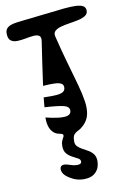

<svg xmlns="http://www.w3.org/2000/svg" viewBox="-104 -772 679 1090"><g transform="rotate(-10 235.0 -226.5)"><path d="M225 -624Q213 -624 206 -630Q199 -636 199 -647Q199 -658.5 205.8 -665.2Q212.5 -672 223 -672Q234.5 -672 240.8 -665.8Q247 -659.5 247 -651Q247 -638.5 240.5 -631.2Q234 -624 225 -624ZM275 -27 281 -103Q299 -100.5 310.2 -96.8Q321.5 -93 326 -84.8Q330.5 -76.5 329 -61Q327.5 -44.5 321.5 -37Q315.5 -29.5 304 -27.8Q292.5 -26 275 -27ZM282 -434 264 -368Q246.5 -372.5 237 -377.8Q227.5 -383 224.8 -391.5Q222 -400 225 -414Q228 -428 235.2 -433Q242.5 -438 254 -437.5Q265.5 -437 282 -434ZM289 262Q256 262 228.5 248.8Q201 235.5 185 220Q173.5 208.5 169.8 194.8Q166 181 171.2 171Q176.5 161 192 161Q201.5 161 213.2 164.8Q225 168.5 238 172.2Q251 176 265 176Q278 176 284 172Q290 168 290 159Q290 148 276.5 140.5Q263 133 245 124Q227 115 213.5 99.2Q200 83.5 200 56Q200 38 204.5 27Q209 16 213.2 9.2Q217.5 2.5 217.5 -1.5Q217.5 -11 208.2 -13.2Q199 -15.5 185.8 -19Q172.5 -22.5 160 -35Q149.5 -45.5 143.8 -59.5Q138 -73.5 135.8 -89.2Q133.5 -105 134 -121Q209 -102.5 244.5 -105.8Q280 -109 280 -136Q280 -158 250 -166Q220 -174 139 -179Q140 -191 141.2 -207Q142.5 -223 144 -235Q191 -233.5 218.5 -235.8Q246 -238 257.8 -246.8Q269.5 -255.5 269 -273Q268.5 -287.5 256 -294.2Q243.5 -301 217.8 -302Q192 -303 152 -300Q162 -370.5 170.5 -431.2Q179 -492 188 -549Q192.5 -575 180.5 -583Q168.5 -591 147 -589Q125.5 -587 100.2 -582Q75 -577 52.2 -576.5Q29.5 -576 14.8 -587.2Q0 -598.5 0 -629Q0 -645.5 8.2 -656Q16.5 -666.5 32.5 -672.5Q48.5 -678.5 71 -681Q79.5 -682 87.8 -683Q96 -684 104 -685Q125.5 -687.5 128.8 -687.8Q132 -688 132 -688Q143.5 -689.5 154.8 -690.5Q166 -691.5 177 -693Q183 -694 188.5 -694.5Q194 -695 199.8 -695.8Q205.5 -696.5 211 -697Q217.5 -698 226.2 -698.8Q235 -699.5 241.5 -700.2Q248 -701 248 -701Q303 -708 344.5 -712Q386 -716 413.8 -714.8Q441.5 -713.5 455.8 -705Q470 -696.5 470 -678Q470 -659.5 454.2 -649.2Q438.5 -639 413.8 -633.5Q389 -628 362 -624Q335 -620 312 -613.8Q289 -607.5 276.5 -596Q264 -584.5 269 -564Q291.5 -472 312.5 -399.5Q333.5 -327 349 -270.8Q364.5 -214.5 370.8 -171.8Q377 -129 369.8 -96.8Q362.5 -64.5 338 -40Q321.5 -23.5 306 -16.5Q290.5 -9.5 280.8 1.2Q271 12 271 41Q271 59.5 282.2 70.8Q293.5 82 310 90.8Q326.5 99.5 343 109.2Q359.5 119 370.8 134.2Q382 149.5 382 174Q382 213 358 237.5Q334 262 289 262Z"/></g></svg>

Font: Kablammo
Style: Regular
Weight: 400
Designer: Travis Kochel, Lizy Gershenzon, Daria Petrova, Ethan Cohen
Foundry: Vectro Type Foundry
Version: Version 1.002